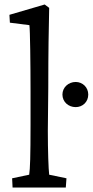

<svg xmlns="http://www.w3.org/2000/svg" viewBox="-20 -835 413 855"><path d="M36 0H273L276 -41L199 -57C196 -81 193 -163 193 -253L195 -445C195 -613 197 -700 199 -800L179 -815L22 -769L24 -734L111 -723C114 -702 116 -547 116 -427V-281C116 -140 114 -82 110 -57L34 -41ZM258 -414C258 -381 285 -358 317 -358C348 -358 373 -381 373 -414C373 -446 348 -470 317 -470C285 -470 258 -446 258 -414Z"/></svg>

Font: TPK Tissa Web Quiz
Style: Regular
Weight: 400
Designer: Jacques Le Bailly, Suppakit Chalermlarp | Katatrad Co.,Ltd.
Foundry: Jacques Le Bailly, Cadson Demak Co.,Ltd.
Version: Version 5.000;Glyphs 3.1.2 (3151)